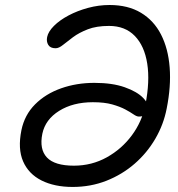

<svg xmlns="http://www.w3.org/2000/svg" viewBox="-20 -730 705 760"><path d="M267.6 10Q195.4 10 144.3 -15.7Q93.2 -41.4 71.5 -91.2Q49.8 -141 64.8 -214.8Q77.2 -275.2 118.8 -316.9Q160.4 -358.6 221.6 -380.3Q282.8 -402 353.6 -402Q424.8 -402 473.8 -384.6Q522.8 -367.2 546.6 -342.5Q570.4 -317.8 566.2 -296.8Q563.6 -282.8 555 -275.7Q546.4 -268.6 529.8 -268.6Q521 -268.6 508.4 -277.4Q495.8 -286.2 475.6 -297Q455.4 -307.8 424.5 -316.6Q393.6 -325.4 347.6 -325.4Q269 -325.4 214.2 -291.2Q159.4 -257 147.6 -200.6Q135.2 -139.2 165.7 -106.7Q196.2 -74.2 272.6 -74.2Q343.2 -74.2 402.6 -107.2Q462 -140.2 502.2 -194.7Q542.4 -249.2 555.4 -314.8Q573.8 -408.2 562.8 -478.3Q551.8 -548.4 513.4 -587.9Q475 -627.4 411.6 -627.4Q361.8 -627.4 327.4 -614Q293 -600.6 269.5 -583.2Q246 -565.8 229.6 -552.4Q213.2 -539 200.2 -539Q179.2 -539 171.1 -552.3Q163 -565.6 166.6 -583.4Q171 -605 193.6 -627.6Q216.2 -650.2 251.3 -668.8Q286.4 -687.4 328.5 -698.8Q370.6 -710.2 413.6 -710.2Q486.8 -710.2 537.9 -679.5Q589 -648.8 617.4 -593.3Q645.8 -537.8 651.6 -463.1Q657.4 -388.4 639.8 -300.4Q627.6 -237.2 594.9 -181Q562.2 -124.8 513 -82Q463.8 -39.2 401.5 -14.6Q339.2 10 267.6 10Z"/></svg>

Font: Shantell Sans Light
Style: Italic
Weight: 300
Italic angle: -11°
Designer: Stephen Nixon, Anya Danilova, Shantell Martin
Foundry: Arrow Type
Version: Version 1.008;[ac192a2d6]